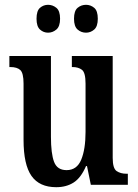

<svg xmlns="http://www.w3.org/2000/svg" viewBox="-20 -769 574 799"><path d="M214 10Q144 10 111 -37Q78 -84 78 -187V-421Q78 -465 64.5 -477.5Q51 -490 23 -490H19V-536H192V-200Q192 -130 205 -95.5Q218 -61 257 -61Q300 -61 318 -104.5Q336 -148 336 -220V-421Q336 -467 321 -478.5Q306 -490 282 -490H279V-536H449V-112Q449 -68 465.5 -57Q482 -46 506 -46H512V0H358L342 -78H338Q317 -29 286.5 -9.5Q256 10 214 10ZM338 -633Q318 -633 303 -646Q288 -659 288 -691Q288 -724 303 -736.5Q318 -749 338 -749Q357 -749 372 -736.5Q387 -724 387 -691Q387 -659 372 -646Q357 -633 338 -633ZM180 -633Q161 -633 146.5 -646Q132 -659 132 -691Q132 -724 146.5 -736.5Q161 -749 180 -749Q199 -749 214.5 -736.5Q230 -724 230 -691Q230 -659 214.5 -646Q199 -633 180 -633Z"/></svg>

Font: Noto Serif Bengali ExtraCondensed SemiBold
Style: Regular
Weight: 600
Width: 2
Designer: Juan Bruce, Universal Thirst, Indian Type Foundry and the Monotype Design Team.
Foundry: Monotype Imaging Inc.
Version: Version 2.003; ttfautohint (v1.8.4.7-5d5b)